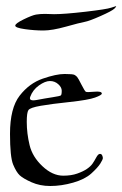

<svg xmlns="http://www.w3.org/2000/svg" viewBox="-20 -602 399 627"><path d="M126.5 -556.6 156.7 -555.7Q189.9 -555.7 259.3 -563.7Q328.6 -571.8 343 -576.9Q357.4 -582 358.9 -582Q359.4 -582 359.4 -581.5Q359.4 -579.6 353.5 -573.7Q345.2 -565.9 308.3 -549.6Q271.5 -533.2 256.3 -530.5Q241.2 -527.8 195.8 -515.1Q150.4 -502.4 121.6 -502.4Q92.8 -502.4 61.3 -506.8Q29.8 -511.2 29.8 -518.3Q29.8 -525.4 57.4 -538.8Q85 -552.2 97.7 -554.4Q110.4 -556.6 126.5 -556.6ZM315.9 -85.9Q315.9 -81.1 307.4 -67.6Q298.8 -54.2 278.1 -35.4Q257.3 -16.6 219 -5.6Q180.7 5.4 144 5.4Q110.4 5.4 83 -6.8Q55.7 -19 44.4 -29.5Q33.2 -40 22.9 -64.7Q12.7 -89.4 12.7 -165Q12.7 -249 44.2 -289.6Q75.7 -330.1 119.6 -345.2Q163.6 -360.4 190.9 -360.4Q218.3 -360.4 223.4 -357.4Q228.5 -354.5 231.9 -350.6Q235.4 -346.7 246.1 -325.4Q256.8 -304.2 260.5 -302.2Q264.2 -300.3 288.3 -302.5Q312.5 -304.7 312.5 -296.4Q312.5 -291.5 290.3 -283.4Q268.1 -275.4 208.3 -269Q148.4 -262.7 113.3 -256.6Q78.1 -250.5 72.8 -242.4Q67.4 -234.4 67.4 -204.1Q67.4 -166 76.7 -127.9Q85.9 -89.8 118.7 -59.1Q151.4 -28.3 186.5 -28.3Q212.9 -28.3 232.2 -35.2Q251.5 -42 263.7 -50.3Q275.9 -58.6 282 -67.4Q288.1 -76.2 294.2 -87.6Q300.3 -99.1 305.9 -99.4Q311.5 -99.6 313.7 -94.5Q315.9 -89.4 315.9 -85.9ZM181.6 -305.7Q181.6 -316.9 170.2 -327.1Q158.7 -337.4 143.1 -337.4Q127.4 -337.4 107.2 -323Q86.9 -308.6 78.6 -285.6Q73.2 -270.5 100.3 -275.6Q127.4 -280.8 151.4 -284.4Q175.3 -288.1 178.5 -290.3Q181.6 -292.5 181.6 -305.7Z"/></svg>

Font: Eadui
Style: Medium
Weight: 500
Designer: Peter S. Baker
Version: Version 1.1